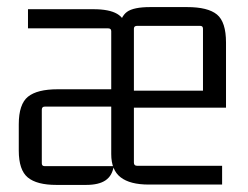

<svg xmlns="http://www.w3.org/2000/svg" viewBox="-20 -516 701 542"><path d="M607 5H400Q347 5 320.5 -15.5Q294 -36 294 -81V-428Q294 -436 285 -436H59V-490H244Q288 -490 310.5 -477Q333 -464 339 -433H315Q320 -469 338.5 -482.5Q357 -496 404 -496H508Q567 -496 592.5 -475Q618 -454 618 -396V-212H350V-260H553V-435Q553 -443 545 -443H367Q358 -443 358 -435V-57Q358 -48 367 -48H607ZM223 6H139Q84 6 58.5 -15Q33 -36 33 -91V-165Q33 -222 59 -243Q85 -264 143 -264H302V-215H106Q98 -215 98 -206V-55Q98 -47 106 -47H301Q297 -20 278 -7Q259 6 223 6Z"/></svg>

Font: Gemunu Libre ExtraLight Light
Style: Regular
Weight: 300
Version: Version 1.100